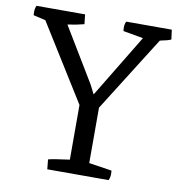

<svg xmlns="http://www.w3.org/2000/svg" viewBox="-80 -780 797 853"><g transform="rotate(10 319.0 -353.5)"><path d="M189.5 0 185.1 -43.9Q205.6 -49.8 280.8 -59.6V-306.2L65.9 -650.9L11.2 -663.6Q10.3 -667 10.3 -679.7Q10.3 -693.8 16.1 -707H235.4L240.2 -663.6Q210 -655.3 166 -648.9L314 -403.8L334.5 -363.3L506.8 -647.5L416.5 -663.6Q415 -667 415 -679.7Q415 -697.3 421.4 -707H626.5L632.3 -663.6Q620.1 -657.2 582.5 -649.9L368.2 -309.6V-59.6L471.2 -43.9Q472.2 -40.5 472.2 -27.8Q472.2 -11.2 465.8 0Z"/></g></svg>

Font: Fjord
Style: One
Weight: 400
Designer: Viktoriya Grabowska
Foundry: Viktoriya Grabowska
Version: Version 1.002